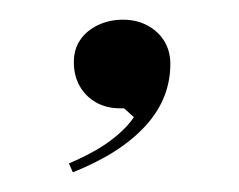

<svg xmlns="http://www.w3.org/2000/svg" viewBox="-20 -95 243 195"><path d="M54 80 50 71Q64 65 76.5 58Q89 51 99.5 42Q110 33 116 24L106 15H102Q88 15 77.5 9Q67 3 61 -7.5Q55 -18 55 -32Q55 -45 61.5 -54.5Q68 -64 79.5 -69.5Q91 -75 105 -75Q119 -75 130 -69Q141 -63 147 -53Q153 -43 153 -30Q153 -13 147 2.5Q141 18 128.5 32Q116 46 97.5 58Q79 70 54 80Z"/></svg>

Font: Kalnia Thin
Style: Regular
Weight: 250
Designer: Frida Medrano
Foundry: Frida Medrano
Version: Version 1.105